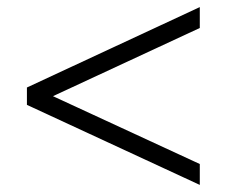

<svg xmlns="http://www.w3.org/2000/svg" viewBox="-20 -556 640 542"><path d="M544 -34 56 -260V-309L544 -536V-477L122 -281V-288L544 -93Z"/></svg>

Font: Nunito Sans 8pt Light
Style: Regular
Weight: 300
Version: Version 3.101;gftools[0.9.27]